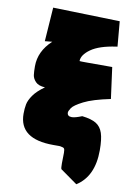

<svg xmlns="http://www.w3.org/2000/svg" viewBox="-99 -780 696 1035"><g transform="rotate(10 249.0 -263.0)"><path d="M487 -7Q487 136 394 195L301 129Q298 124 298 98L299 40Q299 22 295 16.5Q291 11 276 9Q274 8 265 8H235Q48 8 48 -130Q48 -159 52.5 -182Q57 -205 76.5 -233Q96 -261 137 -290Q101 -292 85 -309Q69 -326 66.5 -344.5Q64 -363 64 -393Q64 -475 133 -539L93 -535L106 -721L472 -711L484 -574L477 -573Q386 -560 341 -528Q296 -496 296 -462Q303 -461 331 -461H475L498 -290Q401 -270 353 -245.5Q305 -221 293.5 -203.5Q282 -186 282 -178Q282 -157 307 -157Q325 -157 362 -172Q413 -166 439 -150Q465 -134 476 -101Q487 -68 487 -7ZM362 -172H361Q361 -172 362 -172Z"/></g></svg>

Font: Ysabeau Black
Style: Regular
Weight: 900
Designer: Christian Thalmann (Catharsis Fonts)
Version: Version 0.003